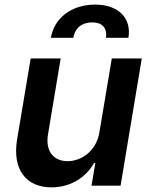

<svg xmlns="http://www.w3.org/2000/svg" viewBox="-20 -796 648 823"><path d="M406.2 -229.4C392.8 -146.3 326.7 -105.1 269.9 -105.1C208.5 -105.1 174.7 -148.8 185.4 -218L240.1 -545.5H111.5L53.3 -198.2C31.6 -67.1 93.8 7.1 201 7.1C282.7 7.1 348.7 -35.9 382.8 -96.9H388.5L372.2 0H496.8L587.7 -545.5H459.2ZM198.2 -633.9H294.4C299 -668 323.9 -699.9 375.4 -699.9C425.1 -699.9 439.3 -669 434.3 -633.9H530.5C544.4 -717 489.3 -776.3 387.4 -776.3C284.8 -776.3 211.6 -717 198.2 -633.9Z"/></svg>

Font: Margiela Sans Semi Bold
Style: Italic
Weight: 600
Italic angle: -9.39999°
Designer: Stefan Endress, Andreas Faust
Version: Version 1.100;FEAKit 1.0